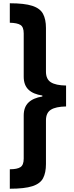

<svg xmlns="http://www.w3.org/2000/svg" viewBox="-20 -793 450 1174"><path d="M40 -773Q129 -773 177 -757.5Q225 -742 243 -708.5Q261 -675 261 -622V-355Q261 -309 291 -290Q321 -271 384 -270V-142Q321 -141 291 -122Q261 -103 261 -57V210Q261 263 243.5 296.5Q226 330 178 345.5Q130 361 40 361V242Q85 242 105 229Q125 216 125 177V-87Q125 -138 154 -166Q183 -194 239 -203V-209Q183 -217 154 -245Q125 -273 125 -324V-589Q125 -628 105 -640.5Q85 -653 40 -654Z"/></svg>

Font: Noto Sans Telugu ExtraCondensed ExtraBold
Style: Regular
Weight: 800
Width: 2
Designer: Jelle Bosma - Monotype Design Team
Foundry: Monotype Imaging Inc.
Version: Version 2.005; ttfautohint (v1.8.4.7-5d5b)